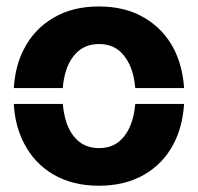

<svg xmlns="http://www.w3.org/2000/svg" viewBox="-20 -573 621 603"><path d="M290.5 10.3Q208 10.3 147.9 -24.9Q87.9 -59.6 55.2 -123.5Q26.9 -178.2 23.4 -246.6H177.2Q180.2 -213.9 189 -187Q202.1 -149.9 227.5 -128.9Q252.9 -107.9 291.5 -107.9Q329.1 -107.9 354.5 -128.9Q379.4 -149.9 392.6 -187Q401.9 -212.9 404.8 -246.6H558.1Q553.7 -176.8 526.4 -123.5Q494.1 -60.1 433.6 -24.9Q373.5 10.3 290.5 10.3ZM23.4 -296.4Q27.8 -366.7 55.2 -418.9Q87.4 -481.9 147.9 -517.1Q207.5 -552.7 290.5 -552.7Q374 -552.7 433.6 -517.1Q494.1 -481.4 526.4 -418.9Q553.7 -364.7 558.1 -296.4H404.8Q401.9 -330.6 392.6 -356Q379.4 -392.1 354.5 -413.6Q329.1 -434.6 291.5 -434.6Q252.9 -434.6 227.5 -413.6Q202.1 -392.6 189 -356Q179.2 -327.1 177.2 -296.4Z"/></svg>

Font: Inter Tight Stencil
Style: Bold
Weight: 700
Designer: Rasmus Andersson
Foundry: rsms
Version: Version 3.004;Glyphs 3.1.2 (3151)